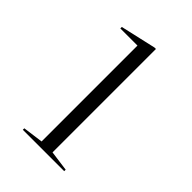

<svg xmlns="http://www.w3.org/2000/svg" viewBox="-212 -822 919 919"><g transform="rotate(45 248.0 -362.0)"><path d="M114 0V-10L217 -24V-673H101V-683L281 -724H291V-24L394 -10V0Z"/></g></svg>

Font: Kalnia Expanded ExtraLight
Style: Regular
Weight: 250
Width: 7
Designer: Frida Medrano
Foundry: Frida Medrano
Version: Version 1.105